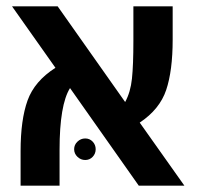

<svg xmlns="http://www.w3.org/2000/svg" viewBox="-20 -586 623 606"><path d="M421 -199 562 0H418L201 -308Q168 -255 168 -113V0H45V-109Q45 -208 67 -269Q89 -330 155 -372L18 -566H162L375 -264Q392 -295 396.5 -338Q401 -381 401 -457V-566H525V-461Q525 -363 504.5 -302Q484 -241 421 -199ZM224.5 -139Q235 -149 249 -149Q263 -149 272.5 -139Q282 -129 282 -115Q282 -101 272.5 -91Q263 -81 249 -81Q235 -81 224.5 -91Q214 -101 214 -115Q214 -129 224.5 -139Z"/></svg>

Font: FiraGO Medium
Style: Regular
Weight: 500
Designer: bBox Type
Foundry: bBox Type GmbH
Version: Version 1.001;PS 001.001;hotconv 1.0.88;makeotf.lib2.5.64775